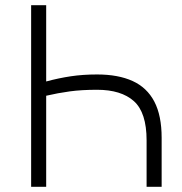

<svg xmlns="http://www.w3.org/2000/svg" viewBox="-20 -720 703 740"><path d="M100 0V-700H158V-406Q206 -419 252.8 -426Q299.5 -433 354 -433Q435.5 -433 491 -407.8Q546.5 -382.5 574.8 -328.5Q603 -274.5 603 -189V0H545V-179Q545 -286.5 496 -330.2Q447 -374 354 -374Q295 -374 249 -367.8Q203 -361.5 158 -351V0Z"/></svg>

Font: Geologica Roman Thin
Style: Regular
Weight: 250
Designer: Sindre Bremnes, Frode Helland
Foundry: Monokrom Skriftforlag AS
Version: Version 1.010;gftools[0.9.28]